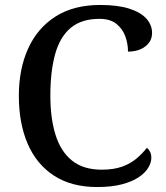

<svg xmlns="http://www.w3.org/2000/svg" viewBox="-20 -744 669 774"><path d="M372 10Q268 10 197.5 -36Q127 -82 91.5 -164.5Q56 -247 56 -358Q56 -466 93.5 -548.5Q131 -631 204 -677.5Q277 -724 384 -724Q455 -724 501.5 -709Q548 -694 570.5 -668.5Q593 -643 593 -611Q593 -578 566 -557Q539 -536 496 -536Q496 -568 485 -598Q474 -628 449 -648Q424 -668 381 -668Q309 -668 265.5 -632Q222 -596 202.5 -526.5Q183 -457 183 -358Q183 -267 204 -200Q225 -133 270.5 -96.5Q316 -60 390 -60Q439 -60 473 -72.5Q507 -85 531 -105.5Q555 -126 572 -148Q580 -142 585 -132Q590 -122 590 -108Q590 -88 577.5 -67.5Q565 -47 539 -29.5Q513 -12 471.5 -1Q430 10 372 10Z"/></svg>

Font: Noto Serif Gujarati Medium
Style: Regular
Weight: 500
Version: Version 2.102